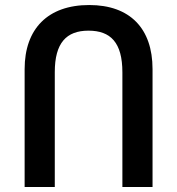

<svg xmlns="http://www.w3.org/2000/svg" viewBox="-20 -744 705 764"><path d="M78 0H198V-457C198 -573 244 -622 332 -622C420 -622 467 -575 467 -456V0H587V-469C587 -631 497 -724 335 -724C170 -724 78 -629 78 -469Z"/></svg>

Font: Noto Sans Armenian SemiCondensed SemiBold
Style: Regular
Weight: 600
Width: 4
Designer: Monotype Design Team
Foundry: Monotype Imaging Inc.
Version: Version 2.008